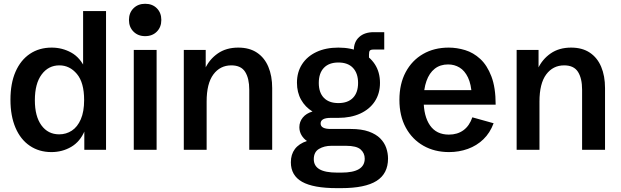

<svg xmlns="http://www.w3.org/2000/svg" viewBox="-20 -791 3278 1014"><path d="M251.5 12.2Q186.5 12.2 137.5 -21Q88.4 -54.2 61.8 -116.5Q35.2 -178.7 35.2 -264.6Q35.2 -350.6 62 -412.1Q88.9 -473.6 137.9 -506.6Q187 -539.6 252.9 -539.6Q308.6 -539.6 356.4 -513.2Q404.3 -486.8 431.6 -425.3L418.9 -423.3V-732.4H540V0H425.3V-107.4L427.2 -100.1Q402.8 -42.5 355.7 -15.1Q308.6 12.2 251.5 12.2ZM292.5 -81.5Q329.6 -81.5 359.4 -101.1Q389.2 -120.6 406.7 -160.9Q424.3 -201.2 424.3 -262.7Q424.3 -355 386.2 -400.4Q348.1 -445.8 293.5 -445.8Q235.8 -445.8 200 -397.7Q164.1 -349.6 164.1 -261.7Q164.1 -176.8 198.7 -129.2Q233.4 -81.5 292.5 -81.5Z M686.5 0V-527.3H807.1V0ZM746.6 -600.1Q709 -600.1 685.1 -624Q661.1 -647.9 661.1 -685.5Q661.1 -723.6 685.1 -747.3Q709 -771 746.6 -771Q784.7 -771 808.3 -747.3Q832 -723.6 832 -685.5Q832 -647.9 808.3 -624Q784.7 -600.1 746.6 -600.1Z M950.7 0V-527.3H1066.4V-406.7L1063 -428.2Q1085.9 -478 1130.4 -508.8Q1174.8 -539.6 1238.3 -539.6Q1297.4 -539.6 1337.2 -512.9Q1377 -486.3 1397.2 -438.2Q1417.5 -390.1 1417.5 -325.7V0H1296.4V-317.4Q1296.4 -377 1274.7 -411.4Q1252.9 -445.8 1201.7 -445.8Q1142.6 -445.8 1106.9 -397.9Q1071.3 -350.1 1071.3 -254.9V0Z M1758.8 202.6Q1634.8 202.6 1575.4 169.2Q1516.1 135.7 1516.1 65.9Q1516.1 24.4 1537.4 -3.9Q1558.6 -32.2 1601.1 -46.4Q1583 -58.6 1572 -77.6Q1561 -96.7 1561 -119.1Q1561 -147.9 1579.1 -170.2Q1597.2 -192.4 1630.4 -202.1Q1591.8 -225.6 1570.1 -264.4Q1548.3 -303.2 1548.3 -354Q1548.3 -410.2 1575.4 -451.9Q1602.5 -493.7 1651.6 -516.6Q1700.7 -539.6 1767.1 -539.6Q1833.5 -539.6 1882.8 -516.6Q1932.1 -493.7 1959.5 -451.9Q1986.8 -410.2 1986.8 -353Q1986.8 -297.4 1959.7 -255.9Q1932.6 -214.4 1882.8 -191.4Q1833 -168.5 1766.1 -168.5H1726.6Q1673.3 -168.5 1673.3 -138.7Q1673.3 -109.9 1726.1 -109.9H1832.5Q1889.6 -109.9 1927.7 -96.2Q1965.8 -82.5 1988 -60.1Q2010.3 -37.6 2019.8 -9.8Q2029.3 18.1 2029.3 46.4Q2029.3 126 1968.8 164.3Q1908.2 202.6 1781.7 202.6ZM1760.7 120.6H1783.2Q1906.2 120.6 1906.2 46.9Q1906.2 17.6 1884.5 -1.7Q1862.8 -21 1807.1 -21H1730Q1692.4 -21 1664.8 -4.6Q1637.2 11.7 1637.2 49.8Q1637.2 85.4 1667.5 103Q1697.8 120.6 1760.7 120.6ZM1767.1 -246.6Q1817.4 -246.6 1844.2 -274.4Q1871.1 -302.2 1871.1 -353Q1871.1 -403.8 1844.2 -432.4Q1817.4 -460.9 1767.1 -460.9Q1717.3 -460.9 1690.4 -432.6Q1663.6 -404.3 1663.6 -353Q1663.6 -302.2 1690.4 -274.4Q1717.3 -246.6 1767.1 -246.6ZM1848.6 -471.7V-524.9Q1848.6 -569.8 1877 -595.5Q1905.3 -621.1 1953.6 -621.1H2009.3V-529.3H1953.1Q1938 -529.3 1933.3 -523.9Q1928.7 -518.6 1928.7 -502V-471.7Z M2351.6 12.2Q2274.9 12.2 2215.8 -21.5Q2156.7 -55.2 2123 -117.2Q2089.4 -179.2 2089.4 -263.7Q2089.4 -348.1 2122.6 -410.2Q2155.8 -472.2 2214.4 -505.9Q2272.9 -539.6 2349.6 -539.6Q2392.6 -539.6 2436.3 -526.4Q2480 -513.2 2516.4 -479.7Q2552.7 -446.3 2575.2 -387.5Q2597.7 -328.6 2597.7 -238.3H2167V-314.9H2490.2L2471.7 -287.1Q2468.8 -346.2 2451.4 -382.1Q2434.1 -418 2407 -434.3Q2379.9 -450.7 2346.7 -450.7Q2304.7 -450.7 2275.9 -428Q2247.1 -405.3 2232.2 -363Q2217.3 -320.8 2217.3 -263.2Q2217.3 -177.2 2251 -128.7Q2284.7 -80.1 2350.6 -80.1Q2395.5 -80.1 2427.2 -103Q2459 -126 2474.6 -171.4L2586.9 -140.1Q2567.9 -88.9 2532.7 -55.2Q2497.6 -21.5 2450.7 -4.6Q2403.8 12.2 2351.6 12.2Z M2708.5 0V-527.3H2824.2V-406.7L2820.8 -428.2Q2843.8 -478 2888.2 -508.8Q2932.6 -539.6 2996.1 -539.6Q3055.2 -539.6 3095 -512.9Q3134.8 -486.3 3155 -438.2Q3175.3 -390.1 3175.3 -325.7V0H3054.2V-317.4Q3054.2 -377 3032.5 -411.4Q3010.7 -445.8 2959.5 -445.8Q2900.4 -445.8 2864.7 -397.9Q2829.1 -350.1 2829.1 -254.9V0Z"/></svg>

Font: Schibsted Grotesk SemiBold
Style: Regular
Weight: 600
Designer: Bakken & Baeck AS, Henrik Kongsvoll
Foundry: Schibsted ASA
Version: Version 1.100;gftools[0.9.25]